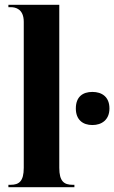

<svg xmlns="http://www.w3.org/2000/svg" viewBox="-20 -780 476 800"><path d="M15 0H290V-10H283C247 -10 227 -24 227 -81V-760H15V-750H26C44 -750 79 -743 79 -689V-81C79 -24 59 -10 24 -10H15ZM365 -259C404 -259 436 -281 436 -328C436 -377 404 -397 365 -397C325 -397 296 -377 296 -328C296 -281 325 -259 365 -259Z"/></svg>

Font: Noto Serif Display ExtraCondensed ExtraBold
Style: Regular
Weight: 800
Width: 2
Designer: Monotype Design Team
Foundry: Monotype Imaging Inc.
Version: Version 2.009